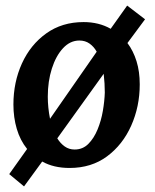

<svg xmlns="http://www.w3.org/2000/svg" viewBox="-20 -590 555 687"><path d="M435 -570 499 -521 436 -436Q457 -408 468.5 -371Q480 -334 480 -288Q480 -209 449.5 -140.5Q419 -72 363 -30.5Q307 11 229 11Q172 11 131 -12L66 77L13 33L77 -57Q52 -88 40 -129Q28 -170 28 -216Q28 -296 58.5 -363Q89 -430 145.5 -470.5Q202 -511 279 -511Q334 -511 376 -487ZM351 -326 185 -95Q196 -77 211.5 -66Q227 -55 247 -55Q276 -55 296 -75Q316 -95 329 -126.5Q342 -158 348 -193Q354 -228 355 -259Q355 -274 354 -291.5Q353 -309 351 -326ZM264 -445Q231 -445 205.5 -417.5Q180 -390 165.5 -344.5Q151 -299 151 -244Q151 -225 153 -205Q155 -185 159 -165L326 -405Q316 -423 300.5 -434Q285 -445 264 -445Z"/></svg>

Font: Lora
Style: Bold Italic
Weight: 700
Italic angle: -3°
Designer: Olga Karpushina, Alexei Vanyashin (Cyrillic)
Foundry: Cyreal
Version: Version 3.004